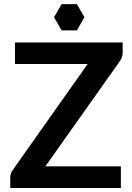

<svg xmlns="http://www.w3.org/2000/svg" viewBox="-20 -934 657 954"><path d="M589.5 -723V-673.5Q589.5 -650.5 576.5 -631.5L205.5 -107.5H580.5V0H31V-53Q31 -63 34.5 -72.2Q38 -81.5 43.5 -89.5L415.5 -616H54.5V-723ZM399.5 -848.5 362 -913.5H286.5L248.5 -848.5L286 -783H362Z"/></svg>

Font: LatoHex
Style: Bold
Weight: 700
Designer: Lukasz Dziedzic
Foundry: tyPoland Lukasz Dziedzic
Version: Version 1.104; Western+Polish opensource